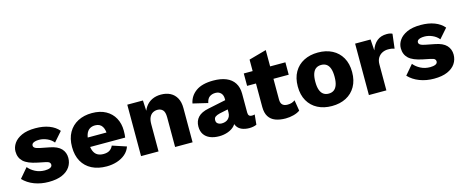

<svg xmlns="http://www.w3.org/2000/svg" viewBox="-38 -1226 4355 1803"><g transform="rotate(-15 2139.5 -324.5)"><path d="M270.9 10Q196 10 131.7 -14.5Q67.5 -39 24.5 -84.8L104.6 -178.7Q129.7 -146.9 171.1 -125.5Q212.5 -104.1 263.6 -104.1Q294.8 -104.1 314.8 -113Q334.7 -121.8 334.7 -141.5Q334.7 -154.6 325 -163.5Q315.2 -172.3 285 -178.3L215.5 -192.4Q120.7 -211.4 81.2 -248.8Q41.6 -286.2 41.6 -347Q41.6 -388 66.9 -425.3Q92.1 -462.5 144.3 -486.3Q196.5 -510 277.3 -510Q353.3 -510 411.1 -487.9Q468.9 -465.8 503.4 -424.1L422.5 -332Q398.4 -362.4 360 -379.1Q321.7 -395.9 283.7 -395.9Q260 -395.9 243.5 -391.3Q227.1 -386.7 219 -378.7Q211 -370.7 211 -358.6Q211 -345.8 223.6 -336.2Q236.2 -326.7 270.3 -319.7L361.3 -301.9Q437.8 -287.6 471.8 -250.9Q505.7 -214.2 505.7 -161.7Q505.7 -113.3 479.9 -74.4Q454 -35.5 402 -12.7Q350 10 270.9 10Z M834.7 10Q751.8 10 691.4 -20.8Q630.9 -51.6 598.2 -109.6Q565.5 -167.6 565.5 -250Q565.5 -332.4 598.4 -390.4Q631.3 -448.4 690.5 -479.2Q749.8 -510 827 -510Q906.2 -510 961.5 -479.5Q1016.8 -449 1045.9 -395.6Q1074.9 -342.2 1074.9 -273.1Q1074.9 -254.5 1073.8 -236.9Q1072.6 -219.2 1070.6 -206.6H674.8V-298.1H996.4L914.5 -255.7Q917.7 -320.7 896 -355.8Q874.2 -390.9 826.7 -390.9Q794.7 -390.9 772.2 -375.7Q749.7 -360.6 738.5 -329Q727.4 -297.4 727.4 -247.3Q727.4 -197.8 740.2 -167.6Q753 -137.4 776.9 -123.7Q800.8 -110.1 835.1 -110.1Q872.7 -110.1 895.3 -125.1Q917.9 -140.2 929.3 -166.6L1065.3 -121.8Q1051.1 -79.3 1016.6 -49.7Q982.2 -20.1 934.8 -5Q887.5 10 834.7 10Z M1169.6 0V-500H1321.8L1330.6 -328L1311.6 -347.4Q1322.2 -400.6 1347.4 -436.8Q1372.6 -473 1411.1 -491.5Q1449.6 -510 1498.4 -510Q1550 -510 1588.6 -490.1Q1627.2 -470.2 1648.9 -430.9Q1670.6 -391.6 1670.6 -333.2V0H1500.6V-287.8Q1500.6 -340.2 1481 -360.1Q1461.4 -380 1429.8 -380Q1405.8 -380 1385.1 -368.7Q1364.4 -357.4 1352 -332Q1339.6 -306.6 1339.6 -264.8V0Z M2068.9 -317.4Q2068.9 -352 2049.5 -372.3Q2030 -392.6 1996.7 -392.6Q1964.4 -392.6 1940.6 -376.4Q1916.7 -360.2 1908.3 -318L1763.7 -352.4Q1777.8 -423.9 1838.1 -467Q1898.3 -510 2007.3 -510Q2080 -510 2131.8 -488.7Q2183.5 -467.4 2210.8 -424.7Q2238.1 -381.9 2238.1 -320V-137.1Q2238.1 -97.8 2272.8 -97.8Q2291.5 -97.8 2301.6 -101.8L2292 -4.6Q2262.1 9.3 2218.6 9.3Q2179.7 8.6 2150 -3.5Q2120.3 -15.6 2103.3 -41.1Q2086.4 -66.6 2085.7 -105.5V-112.1L2105 -119.2Q2105.8 -75.8 2080.1 -47.5Q2054.4 -19.2 2013.8 -4.6Q1973.2 10 1929.3 10Q1877.8 10 1839.9 -5.8Q1802.1 -21.6 1781.7 -52.3Q1761.3 -83 1761.3 -128.4Q1761.3 -182.4 1793.9 -217.7Q1826.4 -253.1 1896.4 -267.1L2084.9 -306.4L2084.3 -216.2L1987.7 -196Q1958.4 -188.9 1943.6 -178.1Q1928.8 -167.3 1928.8 -144.2Q1928.8 -122 1944.9 -111.2Q1961.1 -100.4 1982.8 -100.4Q1999.6 -100.4 2015.5 -105.3Q2031.3 -110.2 2043 -120.8Q2054.8 -131.4 2061.9 -147Q2068.9 -162.6 2068.9 -185.4Z M2558.4 -658.8V-177.6Q2558.4 -142.4 2575.5 -126.5Q2592.6 -110.6 2624.4 -110.6Q2648 -110.6 2665.4 -116.4Q2682.8 -122.2 2697.4 -133.2L2714.6 -28.4Q2690.4 -10.4 2652 -0.2Q2613.6 10 2574.4 10Q2517.2 10 2475.5 -5.9Q2433.8 -21.8 2411.3 -57Q2388.8 -92.2 2388.4 -150.4V-611.6ZM2706.8 -500V-379.4H2302.2V-500Z M3024.4 -510Q3103.2 -510 3162.5 -479.3Q3221.8 -448.6 3255.2 -390.4Q3288.6 -332.2 3288.6 -250Q3288.6 -168.4 3255.2 -109.9Q3221.8 -51.4 3162.5 -20.7Q3103.2 10 3024.4 10Q2946.6 10 2886.8 -20.7Q2827 -51.4 2793.6 -109.9Q2760.2 -168.4 2760.2 -250Q2760.2 -332.2 2793.6 -390.4Q2827 -448.6 2886.8 -479.3Q2946.6 -510 3024.4 -510ZM3024.4 -389.4Q2995 -389.4 2974 -375.1Q2953 -360.8 2941.9 -330Q2930.8 -299.2 2930.8 -250Q2930.8 -201.2 2941.9 -170.5Q2953 -139.8 2974 -125.2Q2995 -110.6 3024.4 -110.6Q3054.4 -110.6 3075.1 -125.2Q3095.8 -139.8 3106.9 -170.5Q3118 -201.2 3118 -250Q3118 -299.2 3106.9 -330Q3095.8 -360.8 3075.1 -375.1Q3054.4 -389.4 3024.4 -389.4Z M3384.6 0V-500H3534.8L3542.2 -392.2Q3560.8 -447.8 3598.3 -478.9Q3635.8 -510 3694.4 -510Q3713.4 -510 3726.8 -506.8Q3740.2 -503.6 3747.6 -498.8L3730.6 -358.6Q3720.8 -362.6 3705.4 -365.2Q3690 -367.8 3668.4 -367.8Q3638 -367.8 3612.2 -354.9Q3586.4 -342 3570.5 -316.6Q3554.6 -291.2 3554.6 -252V0Z M4016.9 10Q3942 10 3877.7 -14.5Q3813.5 -39 3770.5 -84.8L3850.6 -178.7Q3875.7 -146.9 3917.1 -125.5Q3958.5 -104.1 4009.6 -104.1Q4040.8 -104.1 4060.8 -113Q4080.7 -121.8 4080.7 -141.5Q4080.7 -154.6 4071 -163.5Q4061.2 -172.3 4031 -178.3L3961.5 -192.4Q3866.7 -211.4 3827.2 -248.8Q3787.6 -286.2 3787.6 -347Q3787.6 -388 3812.9 -425.3Q3838.1 -462.5 3890.3 -486.3Q3942.5 -510 4023.3 -510Q4099.3 -510 4157.1 -487.9Q4214.9 -465.8 4249.4 -424.1L4168.5 -332Q4144.4 -362.4 4106 -379.1Q4067.7 -395.9 4029.7 -395.9Q4006 -395.9 3989.5 -391.3Q3973.1 -386.7 3965 -378.7Q3957 -370.7 3957 -358.6Q3957 -345.8 3969.6 -336.2Q3982.2 -326.7 4016.3 -319.7L4107.3 -301.9Q4183.8 -287.6 4217.8 -250.9Q4251.7 -214.2 4251.7 -161.7Q4251.7 -113.3 4225.9 -74.4Q4200 -35.5 4148 -12.7Q4096 10 4016.9 10Z"/></g></svg>

Font: Work Sans
Style: Regular
Weight: 400
Designer: Wei Huang
Foundry: Wei Huang
Version: Version 2.006; ttfautohint (v1.8.1.43-b0c9)